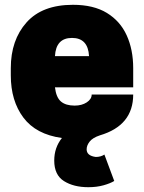

<svg xmlns="http://www.w3.org/2000/svg" viewBox="-20 -564 600 800"><path d="M348 216Q287 216 246.5 190.5Q206 165 206 105Q206 51 238 11Q130 -4 77.5 -74Q25 -144 25 -250V-280Q25 -397 90.5 -470.5Q156 -544 284 -544Q370 -544 425.5 -510Q481 -476 508 -416.5Q535 -357 535 -280V-200H209Q214 -158 234 -141Q254 -124 291 -124Q321 -124 341.5 -137.5Q362 -151 362 -170H535Q535 -41 396 0Q366 10 353.5 26Q341 42 341 58Q341 85 379 90Q400 90 415 80L456 190Q440 200 411.5 208Q383 216 348 216ZM351 -330Q347 -406 280 -406Q213 -406 209 -330Z"/></svg>

Font: Tanohe Sans Black
Style: Regular
Weight: 900
Designer: Village Type and Design LLC & Cristiano Sobral
Foundry: Cooper Hewitt Smithsonian Design Museum
Version: Version 1.00;March 11, 2020;FontCreator 12.0.0.2522 64-bit; 